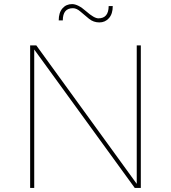

<svg xmlns="http://www.w3.org/2000/svg" viewBox="-20 -922 839 942"><path d="M670.9 0H641.1L147.9 -679.2V0H127.9V-699.2H158.2L650.9 -20V-699.2H670.9ZM462.9 -832Q512.7 -832 513.2 -892.1H533.2Q533.2 -854 514.6 -833Q496.1 -812 467.5 -812Q439 -812 417 -829.6Q395 -847.2 375.5 -864.5Q356 -881.8 337.9 -881.8Q288.1 -881.8 288.1 -821.8H268.1Q268.1 -859.9 286.4 -880.9Q304.7 -901.9 333.7 -901.9Q362.8 -901.9 402.3 -866.9Q441.9 -832 462.9 -832Z"/></svg>

Font: Montserrat-Hairline
Style: Regular
Weight: 250
Designer: Julieta Ulanovsky
Foundry: Julieta Ulanovsky
Version: Version 1.000;PS 002.000;hotconv 1.0.70;makeotf.lib2.5.58329